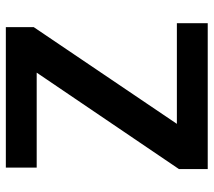

<svg xmlns="http://www.w3.org/2000/svg" viewBox="-56 -658 714 641"><g transform="rotate(-90 300.5 -337.0)"><path d="M544 0H57V-96L379 -571H62V-674H531V-581L208 -103H544Z"/></g></svg>

Font: Hind Jalandhar SemiBold
Style: Regular
Weight: 600
Designer: Namrata Goyal
Foundry: Indian Type Foundry
Version: Version 0.702;PS 1.0;hotconv 1.0.81;makeotf.lib2.5.63406